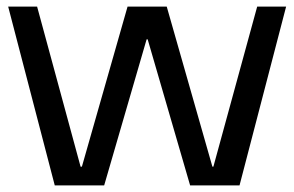

<svg xmlns="http://www.w3.org/2000/svg" viewBox="-20 -560 889 580"><path d="M4.7 -540H92.1L223.4 -56.6H227.4L365.3 -540H483.7L621.6 -56.6H624.6L756.9 -540H844.3L703.6 0H554.3L426.1 -441.1H422.9L294.7 0H145.4Z"/></svg>

Font: Pathway Extreme 8pt Thin
Style: Regular
Weight: 100
Version: Version 1.001;gftools[0.9.26]